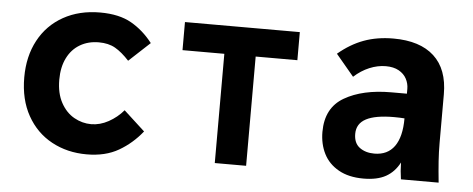

<svg xmlns="http://www.w3.org/2000/svg" viewBox="-43 -657 1886 766"><g transform="rotate(5 900.0 -274.0)"><path d="M50.5 -274.5Q50.5 -359 85 -423.2Q119.5 -487.5 183 -523Q246.5 -558.5 330 -558.5Q406.5 -558.5 455.5 -530.5Q504.5 -502.5 541.5 -454.5L457.5 -376.5Q428 -408.5 401 -424Q374 -439.5 335 -439.5Q292.5 -439.5 259.8 -420.2Q227 -401 208.8 -364.5Q190.5 -328 190.5 -277.5Q190.5 -223 211 -185.5Q231.5 -148 264 -129.8Q296.5 -111.5 332.5 -111.5Q367.5 -111.5 401.8 -130.2Q436 -149 461 -178.5L545.5 -101Q506 -51.5 453 -20.8Q400 10 325 10Q247 10 184.8 -23.8Q122.5 -57.5 86.5 -121.8Q50.5 -186 50.5 -274.5Z M837.5 -437.5H670V-550H1130V-437.5H963V0H837.5Z M1254.5 -161.5Q1254.5 -258 1327.2 -300.2Q1400 -342.5 1514.5 -342.5H1577V-362Q1577 -383 1567 -402Q1557 -421 1536 -432.8Q1515 -444.5 1484 -444.5Q1451.5 -444.5 1418.5 -430.8Q1385.5 -417 1357 -391L1285 -477Q1333.5 -518 1386.5 -537.5Q1439.5 -557 1504.5 -557Q1611 -557 1667.5 -505.2Q1724 -453.5 1724 -353V-159.5Q1724 -121.5 1726.5 -85Q1729 -48.5 1734 0H1583Q1578 -32.5 1577.5 -67Q1557.5 -28.5 1523 -9.2Q1488.5 10 1433.5 10Q1374 10 1333.8 -12.8Q1293.5 -35.5 1274 -74.2Q1254.5 -113 1254.5 -161.5ZM1576 -243.5Q1557.5 -245 1534 -245Q1459.5 -245 1422.5 -225.5Q1385.5 -206 1385.5 -165Q1385.5 -128 1409 -110.5Q1432.5 -93 1468 -93Q1521 -93 1548.5 -131.2Q1576 -169.5 1576 -243.5Z"/></g></svg>

Font: JuliaMono ExtraBold
Style: Regular
Weight: 800
Monospace: yes
Designer: cormullion
Foundry: corm
Version: Version 0.055; ttfautohint (v1.8.4)